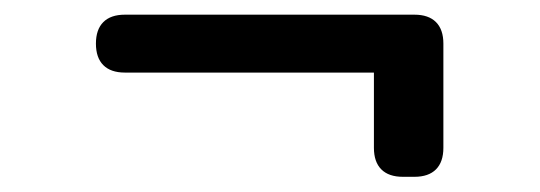

<svg xmlns="http://www.w3.org/2000/svg" viewBox="-20 -551 728 259"><path d="M109.4 -492.2Q109.4 -511.2 119.4 -521.2Q129.4 -531.2 148.4 -531.2H539.1Q558.1 -531.2 568.1 -521.2Q578.1 -511.2 578.1 -492.2V-351.6Q578.1 -332.5 568.1 -322.5Q558.1 -312.5 539.1 -312.5H523.4Q504.4 -312.5 494.4 -322.5Q484.4 -332.5 484.4 -351.6V-453.1H148.4Q129.4 -453.1 119.4 -463.1Q109.4 -473.1 109.4 -492.2Z"/></svg>

Font: Gyrochrome
Style: Regular
Weight: 400
Designer: David Moles
Foundry: David Moles
Version: Version 1.005;Glyphs 3.2.3 (3260)